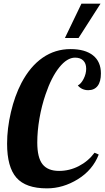

<svg xmlns="http://www.w3.org/2000/svg" viewBox="-20 -1020 575 1056"><path d="M533 -1000 412 -811H337L428 -1000ZM185 -236Q185 -153 214 -116.5Q243 -80 305 -80Q362 -80 413.5 -106.5Q465 -133 500 -180L523 -170Q490 -85 408.5 -34.5Q327 16 238 16Q122 16 70.5 -42.5Q19 -101 19 -230Q19 -313 40 -403Q61 -493 98 -564Q146 -655 214.5 -702.5Q283 -750 368 -750Q448 -750 491.5 -715.5Q535 -681 535 -616Q535 -571 517 -547.5Q499 -524 465 -524Q448 -524 433.5 -530.5Q419 -537 408 -550Q426 -559 440 -586.5Q454 -614 454 -642Q454 -671 438 -687Q422 -703 393 -703Q349 -703 306 -649.5Q263 -596 231 -502Q209 -438 197 -368.5Q185 -299 185 -236Z"/></svg>

Font: Galada
Style: Regular
Weight: 400
Designer: Latin by Pablo Impallari, Bengali by Jeremie Hornus, Yoann Minet, and Juan Bruce
Foundry: black foundry
Version: Version 1.261;PS 1.261;hotconv 1.0.86;makeotf.lib2.5.63406